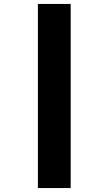

<svg xmlns="http://www.w3.org/2000/svg" viewBox="-20 -760 550 973"><path d="M172.1 193V-740H338.2V193Z"/></svg>

Font: Lexend Peta
Style: Regular
Weight: 400
Designer: Bonnie Shaver-Troup, Thomas Jockin
Foundry: Lexend
Version: Version 1.007